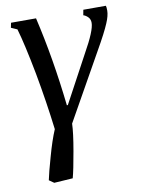

<svg xmlns="http://www.w3.org/2000/svg" viewBox="-78 -512 572 779"><g transform="rotate(-10 207.5 -122.5)"><path d="M18 -437 22 -457H125Q165 -286 187 -88H191L296 -283Q344 -368 344 -400Q344 -415 335 -424Q326 -433 316 -436L320 -458H413Q415 -452 415 -438Q415 -417 402 -387Q388 -353 348 -283L195 -11Q194 26 181 100Q168 175 159 208L82 213L62 199Q68 169 86 106Q104 41 122 -1Q108 -115 86 -235Q62 -361 43 -426Z"/></g></svg>

Font: Libra Serif Modern
Style: Italic
Weight: 400
Italic angle: -12°
Designer: Stefan Peev, Context Ltd
Foundry: Stefan Peev, Context Ltd
Version: Version 1.000